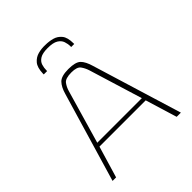

<svg xmlns="http://www.w3.org/2000/svg" viewBox="-175 -705 807 807"><g transform="rotate(-45 228.5 -302.0)"><path d="M25 0 143 -399Q152 -431 168 -447.5Q184 -464 226 -464Q268 -464 283.5 -449Q299 -434 309 -399L431 0H406L363 -141H88L46 0ZM93 -159H358L285 -397Q279 -416 268.5 -430.5Q258 -445 225 -445Q189 -445 178 -430Q167 -415 162 -397ZM137 -521V-526Q138 -561 152 -577.5Q166 -594 186.5 -599.5Q207 -605 229 -604Q251 -604 271 -598.5Q291 -593 304.5 -576.5Q318 -560 318 -525V-521H300V-525Q300 -540 295 -554.5Q290 -569 274.5 -578.5Q259 -588 227 -588Q196 -588 181 -578.5Q166 -569 161.5 -554.5Q157 -540 157 -525V-521Z"/></g></svg>

Font: Genos Thin Thin
Style: Regular
Weight: 250
Version: Version 1.010